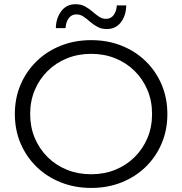

<svg xmlns="http://www.w3.org/2000/svg" viewBox="-20 -900 879 926"><path d="M419.8 6.4Q340.7 6.4 273.4 -20.4Q206 -47.2 156.4 -95.5Q106.8 -143.7 79.2 -208.4Q51.6 -273.2 51.6 -350Q51.6 -426.8 79.2 -491.6Q106.8 -556.3 156.5 -604.6Q206.2 -653 273.3 -679.7Q340.4 -706.4 419.7 -706.4Q499 -706.4 565.9 -679.8Q632.9 -653.2 682.5 -605Q732.1 -556.8 759.6 -491.9Q787.2 -427 787.2 -349.9Q787.2 -272.9 759.6 -208Q732.1 -143.2 682.5 -95Q632.9 -46.8 565.9 -20.2Q499 6.4 419.8 6.4ZM419.7 -59.6Q482.6 -59.6 536.2 -81.3Q589.7 -103 629.4 -142.5Q669.2 -181.9 691.3 -234.7Q713.4 -287.4 713.4 -350.2Q713.4 -412.9 691.3 -465.5Q669.3 -518 629.5 -557.5Q589.8 -597 536.2 -618.7Q482.6 -640.4 419.7 -640.4Q356.8 -640.4 303.1 -618.6Q249.3 -596.9 209.5 -557.4Q169.6 -517.9 147.6 -465.3Q125.5 -412.7 125.5 -350.2Q125.5 -287.6 147.5 -234.9Q169.6 -182.2 209.4 -142.5Q249.2 -102.8 303 -81.2Q356.8 -59.6 419.7 -59.6ZM494.8 -759.9Q469.1 -759.9 449.6 -770.7Q430.1 -781.5 414.3 -795.3Q398.4 -809.1 382.7 -819.9Q366.9 -830.6 348.1 -830.6Q324.8 -830.6 311.2 -811.8Q297.5 -792.9 296.1 -764.2H249.3Q250.3 -812.8 275.5 -846.2Q300.7 -879.7 344.6 -879.7Q370.9 -879.7 390.3 -868.9Q409.8 -858.1 425.7 -844.3Q441.5 -830.5 457.3 -819.7Q473.1 -809 491.4 -809Q515.1 -809 528.7 -828.2Q542.3 -847.5 543.3 -874H588.9Q587.9 -825.1 563.1 -792.5Q538.3 -759.9 494.8 -759.9Z"/></svg>

Font: Montserrat Thin
Style: Regular
Weight: 100
Designer: Julieta Ulanovsky
Foundry: Julieta Ulanovsky
Version: Version 9.000